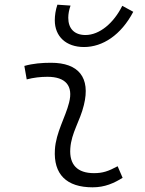

<svg xmlns="http://www.w3.org/2000/svg" viewBox="-20 -798 626 828"><path d="M487.3 -81.1C447.3 -59.6 423.3 -51.3 385.3 -51.3C314 -51.3 278.3 -87.4 283.2 -157.7C287.6 -225.6 325.2 -275.4 341.8 -345.2C371.1 -463.9 318.8 -527.3 200.2 -527.3C161.6 -527.3 123 -524.4 85 -513.7L95.2 -455.6C125 -463.4 154.8 -466.8 184.6 -466.8C262.7 -466.8 296.9 -428.2 277.8 -355C262.7 -293.9 221.2 -226.1 216.8 -153.3C210 -46.4 266.6 9.8 379.4 9.8C432.6 9.8 471.7 -8.3 508.8 -31.2ZM342.3 -595.2C422.9 -595.2 502 -647 554.7 -747.1L507.3 -772.9C470.2 -698.2 409.2 -647 348.6 -647C300.8 -647 274.4 -674.8 274.4 -721.2C274.4 -737.8 277.8 -755.9 284.2 -773.9L227.5 -777.8C219.7 -754.9 216.3 -731 216.3 -710.4C216.3 -641.1 264.6 -595.2 342.3 -595.2Z"/></svg>

Font: Cascadia Mono PL Light
Style: Italic
Weight: 300
Italic angle: -10°
Monospace: yes
Designer: Aaron Bell
Foundry: Saja Typeworks
Version: Version 2404.023